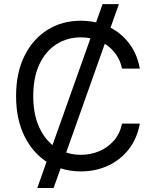

<svg xmlns="http://www.w3.org/2000/svg" viewBox="-20 -840 767 952"><path d="M164.8 92.3 210.9 -38Q141.3 -83.1 100.5 -166.5Q59.7 -250 59.7 -363.6Q59.7 -478.7 101.2 -562.5Q142.8 -646.3 215.2 -691.8Q287.6 -737.2 380.7 -737.2Q419.7 -737.2 456.3 -729L488.6 -819.6H569.6L528.1 -702.8Q583.8 -673.7 622.2 -622.2Q660.5 -570.7 673.3 -500H585.2Q576.3 -541.5 553.8 -572.4Q531.2 -603.3 499.6 -622.9L308.2 -83.8Q342.7 -72.4 380.7 -72.4Q429 -72.4 471.6 -90.2Q514.2 -108 544.4 -142.4Q574.6 -176.8 585.2 -227.3H673.3Q659.8 -152.7 618.3 -99.6Q576.7 -46.5 515.3 -18.3Q453.8 9.9 380.7 9.9Q327.8 9.9 280.5 -5.3L245.7 92.3ZM240.4 -120.7 428.6 -650.2Q405.2 -654.8 380.7 -654.8Q314.6 -654.8 261.2 -621.4Q207.7 -588.1 176.3 -523.1Q144.9 -458.1 144.9 -363.6Q144.9 -278.8 170.8 -217.5Q196.7 -156.2 240.4 -120.7Z"/></svg>

Font: Inter Alia
Style: Regular
Weight: 400
Designer: Rasmus Andersson (Latin, Greek, Cyrillic etc.) and Evan from Shavian.info (Shavian, old style figures)
Foundry: Shavian.info
Version: Version 0.001;git-37ab20767